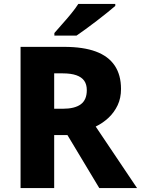

<svg xmlns="http://www.w3.org/2000/svg" viewBox="-20 -951 713 971"><path d="M304 -714Q401 -714 464.5 -690.5Q528 -667 560 -619.5Q592 -572 592 -501Q592 -455 575 -419Q558 -383 529.5 -356Q501 -329 464 -311L673 0H482L321 -268H254V0H84V-714ZM297 -580H254V-401H297Q358 -401 388.5 -423.5Q419 -446 419 -495Q419 -524 406 -542.5Q393 -561 366 -570.5Q339 -580 297 -580ZM563 -921Q547 -907 522 -887Q497 -867 468.5 -845Q440 -823 413 -803.5Q386 -784 367 -771H255V-784Q271 -803 294 -828.5Q317 -854 339.5 -881.5Q362 -909 376 -931H563Z"/></svg>

Font: Noto Sans Devanagari ExtraBold
Style: Regular
Weight: 800
Version: Version 2.003